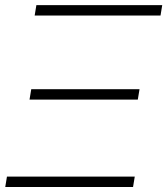

<svg xmlns="http://www.w3.org/2000/svg" viewBox="-20 -748 669 768"><path d="M1 0 7.8 -41.5H519L512.2 0ZM98.1 -349.6 105 -391.1H538.1L531.2 -349.6ZM118.7 -686 125.5 -727.5H628.9L622.1 -686Z"/></svg>

Font: Inter 28pt ExtraLight
Style: Italic
Weight: 250
Italic angle: -9.3988°
Designer: Rasmus Andersson
Foundry: rsms
Version: Version 4.001;git-66647c0bb